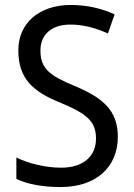

<svg xmlns="http://www.w3.org/2000/svg" viewBox="-20 -744 539 774"><path d="M455 -193C455 -298 396 -349 282 -397C178 -440 143 -468 143 -541C143 -602 185 -645 264 -645C317 -645 369 -630 415 -609L442 -686C395 -708 335 -724 265 -724C140 -724 53 -652 54 -540C54 -428 112 -375 221 -331C332 -285 367 -254 367 -185C367 -116 318 -68 226 -68C162 -68 93 -86 46 -109V-23C90 -1 153 10 225 10C365 10 455 -68 455 -193Z"/></svg>

Font: Noto Sans Ethiopic SemiCondensed
Style: Regular
Weight: 400
Width: 4
Designer: Monotype Design Team
Foundry: Monotype Imaging Inc.
Version: Version 2.102